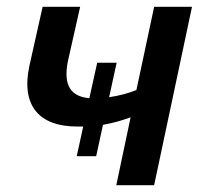

<svg xmlns="http://www.w3.org/2000/svg" viewBox="-20 -543 592 563"><path d="M432 -523 380 -279C358 -270 329 -262 300 -258L322 -359H265L242 -255C188 -260 165 -292 179 -363L215 -523H105L66 -349C41 -231 97 -172 206 -172H224L205 -85H262L282 -177C310 -182 336 -189 363 -199L321 0H432L543 -523Z"/></svg>

Font: FIGSv2-sans-serif SmBold Italic
Style: Regular
Weight: 600
Italic angle: -12°
Designer: Matt McInerney, Pablo Impallari, Rodrigo Fuenzalida
Foundry: Matt McInerney, Pablo Impallari, Rodrigo Fuenzalida
Version: Version 4.020;hotconv 1.0.109;makeotfexe 2.5.65596